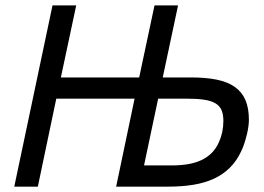

<svg xmlns="http://www.w3.org/2000/svg" viewBox="-20 -696 985 716"><path d="M586.9 -407.2H692.9Q748 -407.2 788.6 -398.9Q829.1 -390.6 855.7 -371.8Q882.3 -353 895.3 -322.8Q908.2 -292.5 908.2 -249Q908.2 -239.3 906.5 -225.6Q904.8 -211.9 901.1 -196.5Q897.5 -181.2 892.3 -164.6Q887.2 -147.9 879.9 -132.8Q863.3 -96.7 837.9 -71.3Q812.5 -45.9 778.6 -30Q744.6 -14.2 701.9 -7.1Q659.2 0 607.9 0H413.1L481.9 -328.1H189.9L121.1 0H33.2L175.8 -675.8H264.2L207 -407.2H499L556.2 -675.8H644ZM569.8 -328.1 517.1 -79.1H620.1Q652.8 -79.1 680.7 -83.7Q708.5 -88.4 731 -98.9Q753.4 -109.4 770 -126.2Q786.6 -143.1 796.9 -167Q804.7 -184.1 808.8 -203.9Q813 -223.6 813 -245.1Q813 -269 806.2 -285.2Q799.3 -301.3 783.2 -310.8Q767.1 -320.3 740.7 -324.2Q714.4 -328.1 675.8 -328.1Z"/></svg>

Font: Lorenzo Sans
Style: Italic
Weight: 400
Italic angle: -12°
Foundry: Intel Corporation
Version: Version 1.00; ttfautohint (v1.5)